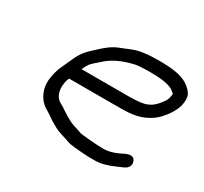

<svg xmlns="http://www.w3.org/2000/svg" viewBox="-102 -605 778 734"><g transform="rotate(30 286.5 -238.0)"><path d="M184.4 -317C187.4 -321.1 202 -335.2 227.5 -356.7C254.4 -379 290.1 -395.3 336.8 -405.9C347 -408.3 370.5 -410 404.4 -410C448 -410 491 -405.1 508 -389.7C521.2 -377.7 519.2 -386.7 516 -366C514.8 -358.6 512.1 -352 506.8 -344.6C489.9 -319 472.8 -304.7 455.8 -298.5L455.2 -298.2L454.5 -297.9C443.3 -292.5 416.7 -288.5 376.2 -288.5L168.6 -288.5C173.2 -298.4 178.5 -308.9 184.4 -317ZM367.5 -233.5C425.7 -233.5 462.2 -238.6 504.8 -268.2C529.3 -285.2 565.4 -330.9 571.1 -366.5C576.3 -399.8 571 -411.2 551.7 -429.4C520.2 -458.9 475.5 -465 407.5 -465C359.3 -465 322.3 -460.3 295.3 -448.7C278.1 -441.7 261.2 -434.8 244.3 -428.1C212.4 -414 184 -384.2 164.7 -366.6C140.4 -344.3 129.5 -327.4 113.9 -291.3C98.4 -255.2 88.6 -243.6 81.5 -199C76.5 -167.2 83.6 -138.2 101.9 -113.2C117.4 -92.1 139.3 -84.4 154 -73.2C168.1 -62.5 181.7 -55.3 197.3 -46.4C215 -36.2 248.3 -28.4 264.1 -22.2C277.4 -17 306.7 -14.6 358.4 -11.5L358.9 -11.5H387.5C413.6 -11.5 442.9 -19.7 475.5 -34.8L498.1 -44.8C505.6 -48.3 512.9 -53.6 516.5 -62.2C519.7 -69.5 518.8 -76.7 516.5 -82.5C506.3 -109 478.5 -93.9 457.7 -83C433.7 -72 412.7 -66.5 394.8 -66.5C361.6 -66.5 330.1 -70.3 303.8 -72.4C282 -74.2 285.2 -77.4 254.8 -85.8C240.8 -89.7 218.9 -101 190.7 -119.8C183.5 -125.2 176.3 -129.7 168.8 -133.4C144.1 -145.5 132.3 -172.1 137.9 -207.5C139.9 -220.3 142.1 -225.4 145.4 -233.5Z"/></g></svg>

Font: MewTooHand
Style: BdIta
Weight: 400
Designer: Mew Too, Robert Jablonski
Version: Version 0.77